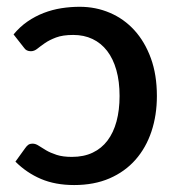

<svg xmlns="http://www.w3.org/2000/svg" viewBox="-20 -538 518 566"><path d="M54 -101Q58.5 -107.5 63.2 -111Q68 -114.5 76.5 -114.5Q85 -114.5 94 -108.5Q103 -102.5 115.8 -95Q128.5 -87.5 146.8 -81.5Q165 -75.5 192 -75.5Q227 -75.5 253.2 -88Q279.5 -100.5 297 -123.8Q314.5 -147 323.5 -180.2Q332.5 -213.5 332.5 -255Q332.5 -298 323 -331.5Q313.5 -365 295.8 -388Q278 -411 252.8 -423Q227.5 -435 196 -435Q165 -435 145.2 -427.5Q125.5 -420 112.5 -411Q99.5 -402 90.2 -394.5Q81 -387 71 -387Q57.5 -387 51 -397L20 -436.5Q38.5 -459 61 -474.5Q83.5 -490 108.8 -499.8Q134 -509.5 161 -513.8Q188 -518 215 -518Q262.5 -518 304 -500.2Q345.5 -482.5 376.2 -448.8Q407 -415 424.8 -366.2Q442.5 -317.5 442.5 -255Q442.5 -198.5 426.5 -150.5Q410.5 -102.5 379.5 -67.2Q348.5 -32 303 -12.2Q257.5 7.5 198.5 7.5Q143 7.5 100.8 -10.5Q58.5 -28.5 25.5 -61.5Z"/></svg>

Font: Lato 2
Style: Regular
Weight: 600
Designer: Lukasz Dziedzic with Adam Twardoch and Botio Nikoltchev
Foundry: tyPoland Lukasz Dziedzic
Version: Version 2.015; 2015-08-06; http://www.latofonts.com/